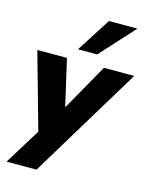

<svg xmlns="http://www.w3.org/2000/svg" viewBox="-136 -848 873 1114"><g transform="rotate(15 300.5 -291.0)"><path d="M14 180 168 -69 158 3 19 -492H197L271 -170H237L419 -492H601L194 180ZM246 -557 377 -762H548L361 -557Z"/></g></svg>

Font: Nunito Sans 12pt Black
Style: Italic
Weight: 900
Italic angle: -9°
Designer: Vernon Adams
Foundry: Vernon Adams
Version: Version 3.101;gftools[0.9.27]